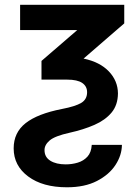

<svg xmlns="http://www.w3.org/2000/svg" viewBox="-20 -566 579 802"><path d="M64 -545.9H499V-468.3L329.1 -321.3Q397 -307.1 434.6 -267.8Q472.2 -228.5 472.7 -175.8Q472.2 -127 445.8 -95.5Q419.4 -64 374 -44.2Q328.6 -24.4 271.5 -11.7Q209 2 187.3 20.8Q165.5 39.6 166 61.5Q166 90.3 190.4 105.5Q214.8 120.6 254.4 120.6Q280.8 120.6 304.9 113.3Q329.1 106 345.2 88.4Q361.3 70.8 363.3 39.1H489.3Q488.8 82.5 462.4 123Q436 163.6 385 189.9Q334 216.3 259.8 216.3Q158.2 216.3 97.7 171.1Q37.1 126 37.1 53.7Q37.1 -12.2 86.9 -51.5Q136.7 -90.8 238.8 -110.8Q294.9 -121.6 319.3 -136.2Q343.8 -150.9 343.8 -180.7Q343.8 -205.6 323.5 -219.5Q303.2 -233.4 260.7 -233.4H153.3V-311.5L302.7 -440.4H64Z"/></svg>

Font: Inter Display Semi Bold
Style: Regular
Weight: 600
Designer: Rasmus Andersson
Foundry: rsms
Version: Version 4.000;git-37864ae